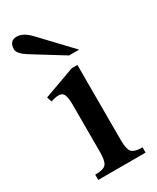

<svg xmlns="http://www.w3.org/2000/svg" viewBox="-166 -676 595 727"><g transform="rotate(-30 131.5 -312.5)"><path d="M244.1 0H37.1V-22.9Q74.2 -22.9 85 -36.1Q95.7 -49.3 95.7 -87.4V-296.9Q95.7 -321.8 90.3 -337.2Q85 -352.5 66.9 -352.5Q59.6 -352.5 50.3 -350.6Q41 -348.6 32.7 -345.7L25.4 -367.2L161.6 -416.5H186.5V-87.4Q186.5 -48.8 197.5 -35.9Q208.5 -22.9 244.1 -22.9ZM221.2 -463.4H177.2L49.3 -542.5Q7.8 -567.9 7.8 -586.9Q7.8 -624.5 40.5 -624.5Q68.4 -624.5 97.7 -593.8Z"/></g></svg>

Font: Scheherazade New Medium
Style: Regular
Weight: 500
Designer: SIL International
Foundry: SIL International
Version: Version 4.000